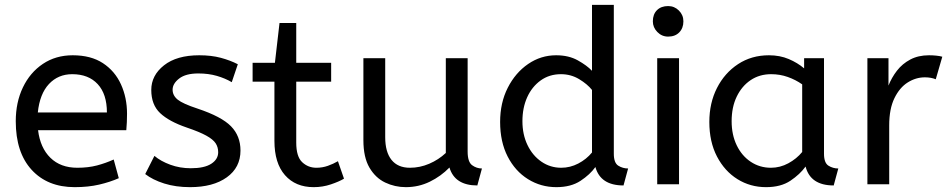

<svg xmlns="http://www.w3.org/2000/svg" viewBox="-20 -760 3917 792"><path d="M288 12Q176 12 110.5 -59.5Q45 -131 45 -260Q45 -338 74.5 -399.5Q104 -461 157 -496.5Q210 -532 280 -532Q355 -532 404.5 -499.5Q454 -467 479 -412Q504 -357 504 -291Q504 -256 501 -223H137Q146 -150 188 -109Q230 -68 299 -68Q344 -68 380 -77.5Q416 -87 449 -102L470 -25Q434 -9 389 1.5Q344 12 288 12ZM136 -296H421Q421 -372 383 -413Q345 -454 278 -454Q220 -454 182 -413.5Q144 -373 136 -296Z M764 12Q705 12 657.5 -3Q610 -18 579 -42L617 -117Q643 -95 682.5 -80.5Q722 -66 767 -66Q823 -66 851.5 -84.5Q880 -103 880 -132Q880 -153 869.5 -169Q859 -185 831 -200.5Q803 -216 750 -234Q677 -259 640.5 -293.5Q604 -328 604 -389Q604 -449 656.5 -490.5Q709 -532 802 -532Q852 -532 891 -521.5Q930 -511 961 -495L936 -421Q909 -437 874.5 -447Q840 -457 798 -457Q746 -457 719 -436Q692 -415 692 -390Q692 -366 713 -349Q734 -332 795 -312Q894 -279 933 -239Q972 -199 972 -139Q972 -69 915.5 -28.5Q859 12 764 12Z M1274 12Q1199 12 1155.5 -37.5Q1112 -87 1112 -179V-423H1022V-501H1114L1133 -665H1202V-501H1346V-423H1202V-172Q1202 -114 1226.5 -91Q1251 -68 1285 -68Q1310 -68 1332.5 -76Q1355 -84 1374 -95L1399 -23Q1379 -11 1345 0.5Q1311 12 1274 12Z M1654 12Q1609 12 1569 -7Q1529 -26 1504 -68.5Q1479 -111 1479 -182V-520H1569V-194Q1569 -133 1595 -100.5Q1621 -68 1671 -68Q1712 -68 1750.5 -84.5Q1789 -101 1819 -129V-520H1909V-135Q1909 -92 1927.5 -78.5Q1946 -65 1968 -65L1949 5Q1856 5 1834 -69Q1799 -33 1753 -10.5Q1707 12 1654 12Z M2275 12Q2211 12 2158 -21Q2105 -54 2074 -114.5Q2043 -175 2043 -257Q2043 -336 2074.5 -398Q2106 -460 2158.5 -496Q2211 -532 2274 -532Q2326 -532 2363.5 -511Q2401 -490 2422 -468V-740H2512V-126Q2512 -88 2530.5 -76.5Q2549 -65 2571 -65L2552 5Q2457 5 2436 -71Q2414 -40 2374.5 -14Q2335 12 2275 12ZM2295 -68Q2332 -68 2365.5 -85.5Q2399 -103 2422 -131V-389Q2403 -413 2369 -433.5Q2335 -454 2294 -454Q2246 -454 2210 -428Q2174 -402 2154.5 -358.5Q2135 -315 2135 -260Q2135 -205 2156 -161.5Q2177 -118 2213.5 -93Q2250 -68 2295 -68Z M2691 0V-520H2781V0ZM2736 -609Q2710 -609 2691.5 -628Q2673 -647 2673 -672Q2673 -701 2690 -718Q2707 -735 2736 -735Q2762 -735 2780.5 -716.5Q2799 -698 2799 -672Q2799 -644 2782 -626.5Q2765 -609 2736 -609Z M3140 12Q3075 12 3022 -21Q2969 -54 2937.5 -114.5Q2906 -175 2906 -257Q2906 -335 2937.5 -397Q2969 -459 3024.5 -495.5Q3080 -532 3152 -532Q3197 -532 3233.5 -516.5Q3270 -501 3297 -478V-520H3379V-126Q3379 -88 3397.5 -76.5Q3416 -65 3438 -65L3419 5Q3323 5 3303 -73Q3280 -41 3240.5 -14.5Q3201 12 3140 12ZM3160 -68Q3198 -68 3232 -86.5Q3266 -105 3289 -133V-412Q3262 -431 3229.5 -442.5Q3197 -454 3161 -454Q3113 -454 3076.5 -429.5Q3040 -405 3019 -361.5Q2998 -318 2998 -260Q2998 -204 3019 -160.5Q3040 -117 3077 -92.5Q3114 -68 3160 -68Z M3558 0V-520H3645V-407Q3658 -440 3680 -468.5Q3702 -497 3735 -514.5Q3768 -532 3812 -532Q3827 -532 3842 -530.5Q3857 -529 3867 -526L3840 -433Q3821 -441 3795 -441Q3758 -441 3724.5 -420Q3691 -399 3669.5 -355Q3648 -311 3648 -243V0Z"/></svg>

Font: ABeeZee
Style: Regular
Weight: 400
Designer: Anja Meiners
Foundry: Anja Meiners
Version: Version 1.003; ttfautohint (v1.8.3)